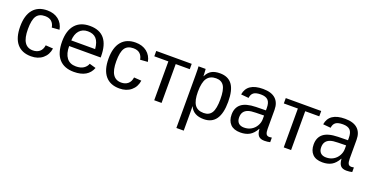

<svg xmlns="http://www.w3.org/2000/svg" viewBox="-29 -1243 4166 2157"><g transform="rotate(20 2053.5 -165.0)"><path d="M270 9.8Q159.2 9.8 100.8 -60.3Q42.5 -130.4 42.5 -264.6Q42.5 -397.9 101.1 -468Q159.7 -538.1 269 -538.1Q350.1 -538.1 403.6 -496.1Q457 -454.1 470.7 -380.4L380.4 -373.5Q373.5 -417.5 345.7 -443.4Q317.9 -469.2 266.6 -469.2Q196.8 -469.2 165.5 -422.9Q134.3 -376.5 134.3 -266.6Q134.3 -161.1 167.5 -110.4Q200.7 -59.6 267.6 -59.6Q314.5 -59.6 345.9 -85Q377.4 -110.4 384.8 -163.1L473.6 -157.2Q463.4 -81.1 408.7 -35.6Q354 9.8 270 9.8Z M634.8 -245.6Q634.8 -154.8 672.4 -105.5Q710 -56.2 782.2 -56.2Q839.4 -56.2 873.8 -79.1Q908.2 -102.1 920.4 -137.2L997.6 -115.2Q950.2 9.8 782.2 9.8Q665 9.8 603.8 -60.1Q542.5 -129.9 542.5 -267.6Q542.5 -398.4 603.8 -468.3Q665 -538.1 778.8 -538.1Q1011.7 -538.1 1011.7 -257.3V-245.6ZM920.9 -313Q913.6 -396.5 878.4 -434.8Q843.3 -473.1 777.3 -473.1Q713.4 -473.1 676 -430.4Q638.7 -387.7 635.7 -313Z M1326.2 9.8Q1215.3 9.8 1157 -60.3Q1098.6 -130.4 1098.6 -264.6Q1098.6 -397.9 1157.2 -468Q1215.8 -538.1 1325.2 -538.1Q1406.2 -538.1 1459.7 -496.1Q1513.2 -454.1 1526.9 -380.4L1436.5 -373.5Q1429.7 -417.5 1401.9 -443.4Q1374 -469.2 1322.8 -469.2Q1252.9 -469.2 1221.7 -422.9Q1190.4 -376.5 1190.4 -266.6Q1190.4 -161.1 1223.6 -110.4Q1256.8 -59.6 1323.7 -59.6Q1370.6 -59.6 1402.1 -85Q1433.6 -110.4 1440.9 -163.1L1529.8 -157.2Q1519.5 -81.1 1464.8 -35.6Q1410.2 9.8 1326.2 9.8Z M1829.1 -464.4V0H1741.2V-464.4H1573.2V-528.3H1997.1V-464.4Z M2528.3 -266.6Q2528.3 9.8 2334 9.8Q2211.9 9.8 2169.9 -82H2167.5Q2169.4 -78.6 2169.4 1V207.5H2081.5V-420.4Q2081.5 -502 2078.6 -528.3H2163.6Q2164.1 -526.4 2165.3 -509.3Q2166.5 -492.2 2167.5 -472.4Q2168.5 -452.6 2168.5 -443.4H2170.4Q2193.8 -492.2 2232.4 -514.9Q2271 -537.6 2334 -537.6Q2431.6 -537.6 2480 -472.2Q2528.3 -406.7 2528.3 -266.6ZM2436 -264.6Q2436 -375 2406.2 -422.4Q2376.5 -469.7 2311.5 -469.7Q2239.3 -469.7 2204.3 -419.7Q2169.4 -369.6 2169.4 -257.8Q2169.4 -153.8 2202.6 -104.5Q2235.8 -55.2 2310.5 -55.2Q2376 -55.2 2406 -103.3Q2436 -151.4 2436 -264.6Z M2772.5 9.8Q2692.9 9.8 2652.8 -32.2Q2612.8 -74.2 2612.8 -147.5Q2612.8 -229.5 2666.7 -273.4Q2720.7 -317.4 2840.8 -320.3L2959.5 -322.3V-351.1Q2959.5 -415.5 2932.1 -443.4Q2904.8 -471.2 2846.2 -471.2Q2787.1 -471.2 2760.3 -451.2Q2733.4 -431.2 2728 -387.2L2636.2 -395.5Q2658.7 -538.1 2848.1 -538.1Q2947.8 -538.1 2998 -492.4Q3048.3 -446.8 3048.3 -360.4V-132.8Q3048.3 -93.8 3058.6 -74Q3068.8 -54.2 3097.7 -54.2Q3111.3 -54.2 3126.5 -57.6V-2.9Q3094.7 4.9 3058.6 4.9Q3009.8 4.9 2987.5 -20.8Q2965.3 -46.4 2962.4 -101.1H2959.5Q2925.8 -40.5 2881.1 -15.4Q2836.4 9.8 2772.5 9.8ZM2959.5 -260.7 2863.3 -258.8Q2801.8 -258.3 2769.5 -246.1Q2737.3 -234.4 2720.2 -210Q2703.1 -185.5 2703.1 -146Q2703.1 -103 2726.3 -79.6Q2749.5 -56.2 2792.5 -56.2Q2841.3 -56.2 2878.4 -78.1Q2916 -100.1 2937.7 -138.4Q2959.5 -176.8 2959.5 -217.3Z M3377.4 -464.4V0H3289.6V-464.4H3121.6V-528.3H3545.4V-464.4Z M3753.4 9.8Q3673.8 9.8 3633.8 -32.2Q3593.8 -74.2 3593.8 -147.5Q3593.8 -229.5 3647.7 -273.4Q3701.7 -317.4 3821.8 -320.3L3940.4 -322.3V-351.1Q3940.4 -415.5 3913.1 -443.4Q3885.7 -471.2 3827.1 -471.2Q3768.1 -471.2 3741.2 -451.2Q3714.4 -431.2 3709 -387.2L3617.2 -395.5Q3639.6 -538.1 3829.1 -538.1Q3928.7 -538.1 3979 -492.4Q4029.3 -446.8 4029.3 -360.4V-132.8Q4029.3 -93.8 4039.6 -74Q4049.8 -54.2 4078.6 -54.2Q4092.3 -54.2 4107.4 -57.6V-2.9Q4075.7 4.9 4039.6 4.9Q3990.7 4.9 3968.5 -20.8Q3946.3 -46.4 3943.4 -101.1H3940.4Q3906.7 -40.5 3862.1 -15.4Q3817.4 9.8 3753.4 9.8ZM3940.4 -260.7 3844.2 -258.8Q3782.7 -258.3 3750.5 -246.1Q3718.3 -234.4 3701.2 -210Q3684.1 -185.5 3684.1 -146Q3684.1 -103 3707.3 -79.6Q3730.5 -56.2 3773.4 -56.2Q3822.3 -56.2 3859.4 -78.1Q3897 -100.1 3918.7 -138.4Q3940.4 -176.8 3940.4 -217.3Z"/></g></svg>

Font: Arimo Nerd Font
Style: Regular
Weight: 400
Designer: Steve Matteson
Foundry: Monotype Imaging Inc.
Version: Version 1.33;Nerd Fonts 3.2.1